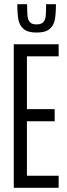

<svg xmlns="http://www.w3.org/2000/svg" viewBox="-20 -900 322 920"><path d="M46 0V-688H261V-630H109V-377H242V-319H109V-58H261V0ZM63 -880H110Q110 -841 112 -822.5Q114 -804 123.5 -793.5Q133 -783 155 -783Q177 -783 187 -793.5Q197 -804 199 -822.5Q201 -841 201 -880H248Q248 -832 242.5 -804.5Q237 -777 217 -760.5Q197 -744 155 -744Q114 -744 94 -760.5Q74 -777 68.5 -804.5Q63 -832 63 -880Z"/></svg>

Font: Saira Ultra Condensed
Style: Regular
Weight: 400
Width: 1
Designer: Hector Gatti with collaboration of the Omnibus-Type team
Foundry: Omnibus-Type
Version: Version 1.001; ttfautohint (v1.8)